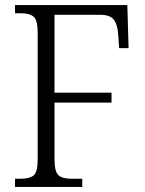

<svg xmlns="http://www.w3.org/2000/svg" viewBox="-20 -734 568 754"><path d="M39 0V-32H61Q96 -32 112 -45Q128 -58 128 -108V-605Q128 -655 112 -668.5Q96 -682 62 -682H39V-714H480L485 -545H448L444 -599Q442 -636 427.5 -656Q413 -676 372 -676H194V-370H418V-331H194V-111Q194 -59 210 -45.5Q226 -32 261 -32H303V0Z"/></svg>

Font: Noto Serif Tamil SemiCondensed Light
Style: Regular
Weight: 300
Width: 4
Designer: Indian Type Foundry, Tom Grace, and the Monotype Design Team
Foundry: Monotype Imaging Inc.
Version: Version 2.004; ttfautohint (v1.8.4.7-5d5b)